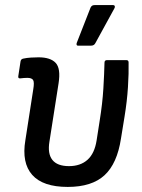

<svg xmlns="http://www.w3.org/2000/svg" viewBox="-20 -726 560 757"><path d="M247 11Q149 11 107 -36.5Q65 -84 80 -173L111 -373Q116 -402 110.5 -410.5Q105 -419 88 -419Q82 -419 74.5 -418.5Q67 -418 60 -417Q51 -416 52 -425L61 -484Q62 -489 64.5 -491.5Q67 -494 72 -495Q86 -498 102 -499Q118 -500 132 -500Q179 -500 199.5 -478Q220 -456 211 -398L175 -168Q167 -120 186.5 -95.5Q206 -71 252 -71Q297 -71 325 -96Q353 -121 361 -173L373 -250Q384 -318 387.5 -376.5Q391 -435 392 -479Q392 -489 402 -489H478Q487 -489 487 -480Q488 -438 484.5 -382.5Q481 -327 471 -266L457 -180Q442 -81 392 -35Q342 11 247 11ZM287 -546Q283 -546 282 -549.5Q281 -553 283 -558L337 -696Q340 -702 344 -704Q348 -706 354 -706H425Q431 -706 432.5 -702Q434 -698 431 -693L356 -556Q351 -546 339 -546Z"/></svg>

Font: Sofia Sans Semi Condensed SemiBold
Style: Italic
Weight: 600
Italic angle: -9°
Version: Version 4.100